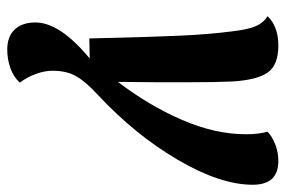

<svg xmlns="http://www.w3.org/2000/svg" viewBox="-146 -424 770 517"><g transform="rotate(90 238.5 -165.0)"><path d="M137 -22 83 -21 82 -60Q79 -189 75.5 -266Q72 -343 64 -405Q59 -448 50 -469Q41 -490 23 -501Q51 -530 102 -530Q155 -530 175 -501Q195 -472 199 -405Q201 -359 201 -287V-204L200 -98Q264 -182 302.5 -271Q341 -360 341 -443Q341 -478 334 -501Q348 -514 369 -522Q390 -530 413 -530Q477 -530 477 -461Q477 -374 410 -259.5Q343 -145 236 -45Q201 -13 185.5 13Q170 39 170 78Q170 100 179 124Q188 148 202 166Q187 183 163 191.5Q139 200 113 200Q78 200 59 180Q40 160 40 124Q40 58 137 -22Z"/></g></svg>

Font: Sansita Medium Italic
Style: Regular
Weight: 500
Italic angle: -11°
Designer: Pablo Cosgaya
Foundry: Omnibus-Type
Version: Version 1.006